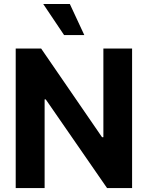

<svg xmlns="http://www.w3.org/2000/svg" viewBox="-20 -953 749 973"><path d="M649.4 0H522.5L211.9 -449.2H206.1V0H59.6V-707H188.5L497.1 -257.8H503.9V-707H649.4ZM199.2 -932.6H334L407.2 -775.4H304.7Z"/></svg>

Font: Pretendard Std
Style: Bold
Weight: 700
Designer: Base glyphs from Inter by Rasmus Andersson; Hangeul glyphs from Noto Sans CJK(Source Han Sans) by Jang Soo-young and Kan
Foundry: Kil Hyung-jin
Version: Version 1.309